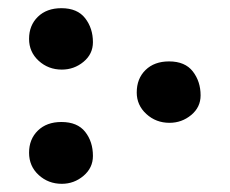

<svg xmlns="http://www.w3.org/2000/svg" viewBox="-20 -436 561 469"><path d="M131 -266Q98 -266 74.5 -287.5Q51 -309 51 -341Q51 -374 72.5 -395Q94 -416 130 -416Q169 -416 188 -391.5Q207 -367 207 -333Q207 -304 184 -285Q161 -266 131 -266ZM394 -136Q361 -136 337.5 -157.5Q314 -179 314 -210Q314 -244 335.5 -265Q357 -286 393 -286Q432 -286 451 -261.5Q470 -237 470 -203Q470 -174 447 -155Q424 -136 394 -136ZM131 13Q98 13 74.5 -8.5Q51 -30 51 -63Q51 -96 72.5 -117Q94 -138 130 -138Q169 -138 188 -114Q207 -90 207 -55Q207 -26 184 -6.5Q161 13 131 13Z"/></svg>

Font: Junicode SmExp
Style: Bold
Weight: 700
Width: 6
Designer: Peter S. Baker
Version: Version 2.205; ttfautohint (v1.8.4)